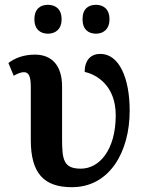

<svg xmlns="http://www.w3.org/2000/svg" viewBox="-20 -768 615 798"><path d="M379 -628C408 -628 435 -645 435 -688C435 -732 408 -748 379 -748C348 -748 323 -732 323 -688C323 -645 348 -628 379 -628ZM179 -628C209 -628 236 -645 236 -688C236 -732 209 -748 179 -748C149 -748 123 -732 123 -688C123 -645 149 -628 179 -628ZM279 10C435 10 519 -136 519 -308C519 -444 475 -544 397 -544C359 -544 332 -520 332 -469C383 -458 461 -411 461 -289C461 -145 393 -67 316 -67C244 -67 238 -104 238 -192V-408C238 -500 192 -541 125 -541C78 -541 40 -526 15 -506L37 -453C52 -462 67 -468 79 -468C98 -468 108 -454 108 -407V-186C108 -47 163 10 279 10Z"/></svg>

Font: Noto Serif SemiBold
Style: Regular
Weight: 600
Designer: Monotype Design Team
Foundry: Monotype Imaging Inc.
Version: Version 2.013